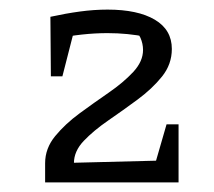

<svg xmlns="http://www.w3.org/2000/svg" viewBox="-20 -756 445 400"><path d="M74 -376V-416Q74 -447 95 -472.5Q116 -498 146 -520Q176 -542 206.5 -563Q237 -584 257.5 -606Q278 -628 278 -652Q278 -665 272.5 -677.5Q267 -690 251 -702L285 -679Q266 -683 245.5 -685Q225 -687 204 -687Q178 -687 150.5 -684Q123 -681 95 -675L85 -721Q117 -728 146.5 -732Q176 -736 204 -736Q267 -736 302.5 -715Q338 -694 338 -654Q338 -622 317.5 -596.5Q297 -571 266.5 -548.5Q236 -526 205.5 -505Q175 -484 154.5 -462.5Q134 -441 134 -416V-376ZM97 -376V-416L335 -422V-376ZM292 -376 327 -497H352V-376ZM86 -597 85 -721 142 -722 110 -597Z"/></svg>

Font: Piazzolla Thin
Style: Regular
Weight: 400
Version: Version 2.001